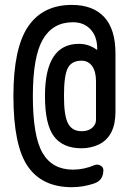

<svg xmlns="http://www.w3.org/2000/svg" viewBox="-20 -655 540 790"><path d="M375 -164.1V-320.3Q375 -361.3 358.9 -383.3Q342.8 -405.3 315.4 -405.3Q275.4 -405.3 259.3 -375.5Q243.2 -345.7 243.2 -259.8Q243.2 -177.7 260.3 -146.5Q277.3 -115.2 315.4 -115.2Q354.5 -115.2 370.1 -142.6Q375 -150.4 375 -164.1ZM275.4 115.2Q153.3 115.2 94.2 29.3Q35.2 -56.6 35.2 -259.8Q35.2 -457 95.7 -545.9Q156.2 -634.8 275.4 -634.8Q362.3 -634.8 408.7 -585Q455.1 -535.2 455.1 -434.6V-195.3Q455.1 -93.8 386.7 -60.5Q353.5 -44.9 315.4 -44.9Q239.3 -44.9 202.1 -93.8Q165 -142.6 165 -259.8Q165 -474.6 304.7 -474.6Q344.7 -474.6 377 -451.2Q377.9 -451.2 377.9 -450.7Q377.9 -450.2 378.9 -450.2Q379.9 -450.2 379.9 -451.2V-455.1Q379.9 -504.9 352.5 -534.2Q325.2 -563.5 280.3 -563.5Q197.3 -563.5 156.2 -492.7Q115.2 -421.9 115.2 -259.8Q115.2 -93.8 155.3 -25.4Q195.3 43 280.3 43Q325.2 43 369.1 24.4Q380.9 19.5 393.1 25.9Q405.3 32.2 405.3 44.9Q405.3 86.9 368.2 99.6Q323.2 115.2 275.4 115.2Z"/></svg>

Font: Rounded-X Mgen+ 2m regular
Style: Regular
Weight: 400
Designer: [Source Han Sans]
Ryoko NISHIZUKA  (kana & ideographs); Paul D. Hunt (Latin, Greek & Cyrillic); Wenlong ZHANG  (bopomofo
Version: Version 1.059.20150602